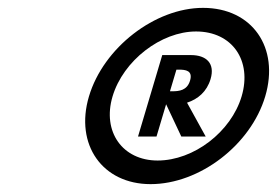

<svg xmlns="http://www.w3.org/2000/svg" viewBox="-20 -860 704 488"><path d="M206.1 -615C169.5 -492 240.7 -392 362.7 -392C487.7 -392 617.5 -492 654.1 -615C691 -739 621.1 -840 496.1 -840C374.1 -840 243 -739 206.1 -615ZM266.1 -615C293.2 -706 389.3 -780 478.3 -780C570.3 -780 621.2 -706 594.1 -615C567.3 -525 472.6 -452 380.6 -452C291.6 -452 239.3 -525 266.1 -615ZM392.4 -720 330.8 -513H377.8L402.2 -595L440.8 -513H502.8L455.4 -599C483 -608 505.7 -627 515.2 -659C527.1 -699 504.4 -720 465.4 -720ZM412 -628 428.4 -683H434.4C451.4 -683 470.8 -681 463 -655C455.6 -630 435 -628 418 -628Z"/></svg>

Font: Hussar
Style: BdOblThree
Weight: 700
Foundry: Cannot Into Space Fonts
Version: Version 2.00